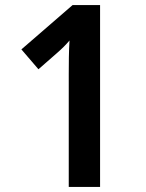

<svg xmlns="http://www.w3.org/2000/svg" viewBox="-20 -734 572 754"><path d="M373 0H250V-443Q250 -475 250.5 -509Q251 -543 253 -575Q242 -562 230.5 -550.5Q219 -539 203 -525L131 -462L64 -540L265 -714H373Z"/></svg>

Font: Noto Sans Lao SemiCondensed SemiBold
Style: Regular
Weight: 600
Width: 4
Designer: Monotype Design Team
Foundry: Monotype Imaging Inc.
Version: Version 2.003; ttfautohint (v1.8.4.7-5d5b)